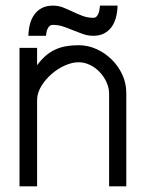

<svg xmlns="http://www.w3.org/2000/svg" viewBox="-20 -657 514 677"><path d="M80.1 -530.8Q80.6 -553.7 85.9 -573.2Q91.3 -592.8 102.1 -606.9Q112.8 -621.1 128.7 -629.2Q144.5 -637.2 166.5 -637.2Q185.5 -637.2 202.4 -630.6Q219.2 -624 236.1 -616Q252.9 -607.9 270.8 -601.1Q288.6 -594.2 309.1 -594.2Q315.9 -594.2 320.3 -598.6Q324.7 -603 327.1 -609.4Q329.6 -615.7 330.8 -623.3Q332 -630.9 332.5 -637.2H394.5Q394 -614.3 388.7 -594.7Q383.3 -575.2 372.8 -561Q362.3 -546.9 346.4 -538.8Q330.6 -530.8 309.1 -530.8Q290 -530.8 272.7 -536.9Q255.4 -543 238.3 -550Q221.2 -557.1 203.6 -563.2Q186 -569.3 166.5 -569.3Q159.7 -569.3 155.3 -565.7Q150.9 -562 148.2 -556.4Q145.5 -550.8 144 -543.9Q142.6 -537.1 142.1 -530.8ZM110.8 -488.3V-427.2Q125.5 -446.8 140.9 -460.2Q156.2 -473.6 174.1 -481.9Q191.9 -490.2 212.4 -493.9Q232.9 -497.6 257.3 -497.6Q290 -497.6 320.3 -483.9Q350.6 -470.2 374 -447Q397.5 -423.8 411.4 -393.6Q425.3 -363.3 425.3 -330.1V0H364.7V-326.7Q364.7 -347.2 355.7 -366.9Q346.7 -386.7 331.8 -402.6Q316.9 -418.5 297.4 -428Q277.8 -437.5 257.3 -437.5Q234.4 -437.5 208.7 -426Q183.1 -414.6 161.4 -395.5Q139.6 -376.5 125.2 -352.5Q110.8 -328.6 110.8 -303.7V0H48.8V-488.3Z"/></svg>

Font: SengBuhan
Style: Regular
Weight: 400
Designer: John M. Durdin
Foundry: Lao Script for Windows
Version: Version 1.400